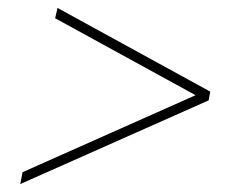

<svg xmlns="http://www.w3.org/2000/svg" viewBox="-20 -564 590 484"><path d="M37 -130 473 -324 119 -518 125 -544 510 -333 506 -311 31 -100Z"/></svg>

Font: Prompt Thin
Style: Italic
Weight: 250
Italic angle: -12°
Designer: Katatrad Team
Foundry: CadsonDemak
Version: Version 1.001